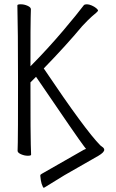

<svg xmlns="http://www.w3.org/2000/svg" viewBox="-20 -720 540 895"><path d="M408 -643Q392 -629 363 -598Q289 -509 184 -401Q379 -111 448 -42L461 -32Q466 -27 466 -22Q466 -10 439 6L280 97L189 153Q186 155 184 155Q181 155 179 149Q173 137 170.5 121Q168 105 168 101.5Q168 98 168 97Q168 94 175 90L371 -22L381 -26L371 -39Q346 -71 148 -362L122 -336V-334Q122 -77 123.5 -46.5Q125 -16 125 1Q125 6 109.5 6Q94 6 78 -1Q62 -8 62 -17Q62 -29 63 -56.5Q64 -84 64 -335.5Q64 -587 61 -695Q61 -700 77 -700Q93 -700 108.5 -693Q124 -686 124 -677Q124 -665 123 -639.5Q122 -614 122 -423V-411Q203 -493 272.5 -575Q342 -657 371 -696Q375 -700 385 -700Q395 -700 407.5 -694.5Q420 -689 428.5 -682Q437 -675 437 -670Q434 -664 408 -643Z"/></svg>

Font: Moon Stars Kai T HW Light
Style: Regular
Weight: 300
Designer: GuiWonder
Version: Version 1.101